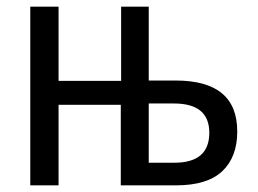

<svg xmlns="http://www.w3.org/2000/svg" viewBox="-20 -557 774 577"><path d="M609 -158Q609 -68 504 -68H427V-246H503Q609 -246 609 -158ZM344 -537V-314H156V-537H71V0H156V-242H343V0H509Q603 0 648 -42.5Q693 -85 693 -162Q693 -315 508 -315H427V-537Z"/></svg>

Font: Noto Sans Display SemiCondensed
Style: Regular
Weight: 400
Width: 4
Designer: Monotype Design team
Foundry: Monotype Imaging Inc.
Version: 1.000